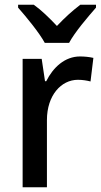

<svg xmlns="http://www.w3.org/2000/svg" viewBox="-20 -786 424 806"><path d="M168 -606H270C294 -651 349 -715 383 -754V-766H317C283 -740 253 -713 219 -677C187 -711 153 -744 122 -766H56V-754C91 -714 144 -650 168 -606ZM316 -549C252 -549 203 -503 174 -445H169L155 -539H75V0H177V-282C177 -386 237 -451 307 -451C326 -451 345 -448 360 -444L372 -543C355 -547 334 -549 316 -549Z"/></svg>

Font: Noto Sans Khmer UI SemiCondensed Medium
Style: Regular
Weight: 500
Width: 4
Designer: Danh Hong and the Monotype Design Team
Foundry: Monotype Imaging Inc.
Version: Version 2.002